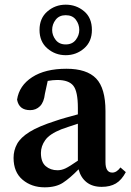

<svg xmlns="http://www.w3.org/2000/svg" viewBox="-20 -787 560 821"><path d="M415 12Q375 12 350 -8Q325 -28 316 -63Q279 -25 249 -5.5Q219 14 171 14Q115 14 76.5 -18.5Q38 -51 38 -112Q38 -144 53 -171.5Q68 -199 106.5 -223Q145 -247 217 -270Q237 -277 262 -284Q287 -291 313 -298V-326Q313 -396 293.5 -420.5Q274 -445 225 -445Q216 -445 205.5 -444Q195 -443 184 -441L172 -386Q168 -350 151 -333Q134 -316 109 -316Q61 -316 53 -361Q62 -421 117.5 -457Q173 -493 264 -493Q351 -493 391 -451.5Q431 -410 431 -312V-94Q431 -49 460 -49Q479 -49 495 -71L518 -51Q500 -17 475.5 -2.5Q451 12 415 12ZM155 -133Q155 -94 175.5 -76.5Q196 -59 226 -59Q243 -59 260 -67Q277 -75 313 -100V-258Q292 -251 273.5 -245Q255 -239 242 -234Q192 -214 173.5 -188Q155 -162 155 -133ZM261 -597Q289 -597 304 -616.5Q319 -636 319 -659Q319 -683 304.5 -702.5Q290 -722 261 -722Q233 -722 218 -702.5Q203 -683 203 -659Q203 -636 218 -616.5Q233 -597 261 -597ZM261 -551Q216 -551 182.5 -580Q149 -609 149 -659Q149 -709 182.5 -738Q216 -767 261 -767Q306 -767 339.5 -739Q373 -711 373 -659Q373 -609 339.5 -580Q306 -551 261 -551Z"/></svg>

Font: Source Serif Pro SemiBold
Style: Regular
Weight: 600
Designer: Frank Grießhammer
Foundry: Adobe Systems Incorporated
Version: Version 3.001;hotconv 1.0.111;makeotfexe 2.5.65597